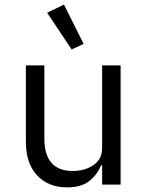

<svg xmlns="http://www.w3.org/2000/svg" viewBox="-20 -799 640 831"><path d="M422 -84H418Q399 -40 364.5 -14Q330 12 271 12Q189 12 140.5 -40Q92 -92 92 -185V-516H172V-199Q172 -129 203 -94Q234 -59 294 -59Q347 -59 384.5 -84.5Q422 -110 422 -158V-516H502V0H422ZM184 -744 257 -779 342 -609 290 -585Z"/></svg>

Font: iA Writer Quattro V
Style: Regular
Weight: 400
Designer: Mike Abbink, Paul van der Laan, Pieter van Rosmalen, Oliver Reichenstein
Foundry: Information Architects Inc.
Version: Version 2.000